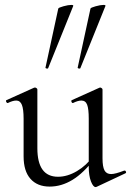

<svg xmlns="http://www.w3.org/2000/svg" viewBox="-20 -751 533 781"><path d="M76 -115V-268Q76 -307 69 -324.5Q62 -342 46 -342Q32 -342 12 -332H11Q7 -332 5 -337.5Q3 -343 7 -344L118 -394L122 -395Q125 -395 128.5 -392.5Q132 -390 132 -387V-148Q132 -32 216 -32Q254 -32 293 -55Q332 -78 360 -117L365 -106Q320 -47 275 -19.5Q230 8 182 8Q132 8 104 -23.5Q76 -55 76 -115ZM432 -43Q449 -43 485 -57H487Q491 -57 492.5 -52.5Q494 -48 490 -46L373 9L369 10Q359 10 350 -13Q341 -36 341 -73V-268Q341 -308 334.5 -325Q328 -342 311 -342Q297 -342 277 -332H276Q272 -332 270.5 -337.5Q269 -343 273 -344L384 -394L387 -395Q390 -395 393.5 -392.5Q397 -390 397 -387V-107Q397 -73 405 -58Q413 -43 432 -43ZM172 -472Q169 -472 166.5 -473.5Q164 -475 165 -476L217 -716Q218 -720 238 -725.5Q258 -731 270 -731Q279 -731 278 -727L176 -474Q176 -472 172 -472ZM303 -472Q300 -472 297.5 -473.5Q295 -475 296 -476L348 -716Q349 -720 369 -725.5Q389 -731 401 -731Q410 -731 409 -727L307 -474Q307 -472 303 -472Z"/></svg>

Font: Cormorant Infant
Style: Regular
Weight: 400
Designer: Christian Thalmann (Catharsis Fonts)
Foundry: Catharsis Fonts
Version: Version 4.000